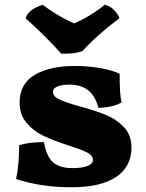

<svg xmlns="http://www.w3.org/2000/svg" viewBox="-20 -785 616 812"><path d="M48 -28Q61 -87 61 -171Q104 -184 166 -184Q176 -124 204 -99Q232 -74 286 -74Q327 -74 350 -83Q373 -92 373 -108Q373 -128 348 -140.5Q323 -153 269 -170Q206 -191 165 -210Q124 -229 93.5 -264Q63 -299 63 -351Q63 -431 127 -468.5Q191 -506 297 -506Q354 -506 406 -496.5Q458 -487 486 -473Q486 -381 494 -352Q477 -341 449 -335Q421 -329 396 -329Q383 -380 352.5 -403.5Q322 -427 275 -427Q241 -427 222.5 -419Q204 -411 204 -398Q204 -377 230.5 -364.5Q257 -352 318 -335Q384 -317 428 -299Q472 -281 504 -247.5Q536 -214 536 -161Q536 -80 471 -36.5Q406 7 282 7Q153 7 48 -28ZM88 -708Q95 -728 113 -741.5Q131 -755 160 -765Q222 -718 293 -686Q325 -699 361 -721Q397 -743 423 -765Q445 -760 462 -743Q479 -726 485 -708Q388 -635 329 -569Q294 -556 239 -558Q177 -628 88 -708Z"/></svg>

Font: Vollkorn SC Black
Style: Regular
Weight: 900
Designer: Friedrich Althausen
Foundry: Friedrich Althausen
Version: Version 4.015